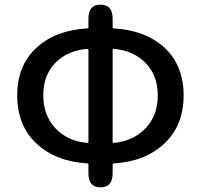

<svg xmlns="http://www.w3.org/2000/svg" viewBox="-20 -781 863 825"><path d="M412 24Q360 24 360 -36V-73Q360 -79 354 -79Q220 -87 137 -164Q54 -241 54 -371Q54 -501 138 -577Q219 -651 354 -659Q360 -659 360 -665V-701Q360 -761 412 -761Q464 -761 464 -701V-665Q464 -659 470 -659Q604 -651 686 -577Q769 -500 769 -371Q769 -242 686.5 -164.5Q604 -87 470 -79Q464 -79 464 -73V-36Q464 24 412 24ZM355 -167Q360 -167 360 -172V-566Q360 -571 355 -571Q270 -564 218 -511Q166 -458 166 -371.5Q166 -285 218.5 -229.5Q271 -174 355 -167ZM464 -172Q464 -167 469 -167Q553 -175 605.5 -230Q658 -285 658 -371Q658 -457 605.5 -510.5Q553 -564 469 -571Q464 -571 464 -566Z"/></svg>

Font: Resource Han Rounded JP Medium
Style: Regular
Weight: 500
Designer: Cyano Hao (round all glyphs); Ryoko NISHIZUKA 西塚涼子 (kana, bopomofo & ideographs); Paul D. Hunt (Latin, Greek & Cyrillic)
Foundry: Cyano Hao
Version: 0.990